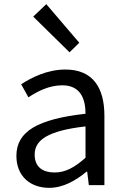

<svg xmlns="http://www.w3.org/2000/svg" viewBox="-20 -892 603 925"><path d="M217 13C284 13 345 -22 397 -65H400L408 0H483V-334C483 -469 428 -557 295 -557C207 -557 131 -518 82 -486L117 -423C160 -452 217 -481 280 -481C369 -481 392 -414 392 -344C161 -318 59 -259 59 -141C59 -43 126 13 217 13ZM243 -61C189 -61 147 -85 147 -147C147 -217 209 -262 392 -283V-132C339 -85 295 -61 243 -61ZM315 -640 362 -686 203 -872 140 -812Z"/></svg>

Font: Noto Sans HK
Style: Regular
Weight: 400
Designer: Ryoko NISHIZUKA 西塚涼子 (kana, bopomofo & ideographs); Paul D. Hunt (Latin, Greek & Cyrillic); Sandoll Communications 산돌커뮤니
Foundry: Adobe
Version: Version 2.004;hotconv 1.0.118;makeotfexe 2.5.65603